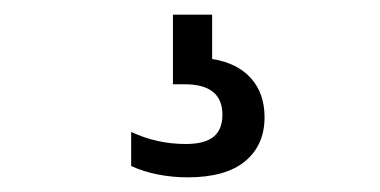

<svg xmlns="http://www.w3.org/2000/svg" viewBox="-20 -30 519 262"><path d="M341 130Q341 168 314.5 190Q288 212 236 212Q215 212 195 208Q175 204 159 196.5V150Q194 166.5 233.5 166.5Q259 166.5 271.2 156.8Q283.5 147 283.5 126.5Q283.5 85 232 85H216V-10H269.5V50.5Q304 56 322.5 76.8Q341 97.5 341 130Z"/></svg>

Font: Encode Sans Condensed Medium
Style: Regular
Weight: 500
Width: 3
Designer: Multiple Designers
Foundry: Impallari Type
Version: Version 2.000